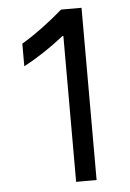

<svg xmlns="http://www.w3.org/2000/svg" viewBox="-52 -746 533 785"><g transform="rotate(-5 215.0 -353.5)"><path d="M58.6 -582V-489.3C113.8 -518.1 170.4 -555.7 224.6 -598.6H228.5V0H312.5V-707H228.5C169.9 -656.2 114.3 -615.2 58.6 -582Z"/></g></svg>

Font: Wanted Sans
Style: Regular
Weight: 400
Designer: Original Design by Kil Hyung-jin and Kang Hanbin, Wanted Lab, Inc; Hangeul from Source Han Sans by Jang Soo-young and Ka
Foundry: Wanted Lab, Inc.
Version: Version 1.001;Glyphs 3.2 (3227)